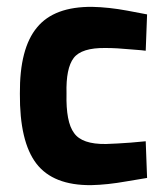

<svg xmlns="http://www.w3.org/2000/svg" viewBox="-20 -530 486 560"><path d="M249 -510Q138 -511 88 -450Q37 -389 38 -257Q37 -117 86 -53Q135 11 246 10Q293 9 349 -1Q404 -10 409 -11L405 -118Q401 -118 361 -114Q321 -111 289 -110Q219 -109 196 -142Q172 -174 174 -257Q172 -331 195 -361Q218 -391 288 -390Q320 -390 361 -386Q401 -383 405 -382L409 -488Q404 -489 351 -499Q297 -509 249 -510Z"/></svg>

Font: RazerF5
Style: Bold
Weight: 700
Foundry: Razer Inc.
Version: Version 1.000;PS 001.001;hotconv 1.0.56